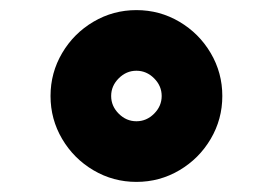

<svg xmlns="http://www.w3.org/2000/svg" viewBox="-20 -790 540 380"><path d="M80 -600Q80 -646 103 -685Q126 -724 165 -747Q204 -770 250 -770Q296 -770 335 -747Q374 -724 397 -685Q420 -646 420 -600Q420 -554 397 -515Q374 -476 335 -453Q296 -430 250 -430Q204 -430 165 -453Q126 -476 103 -515Q80 -554 80 -600ZM300 -600Q300 -620 285 -635Q270 -650 250 -650Q230 -650 215 -635Q200 -620 200 -600Q200 -580 215 -565Q230 -550 250 -550Q270 -550 285 -565Q300 -580 300 -600Z"/></svg>

Font: Gold Bold
Style: Regular
Weight: 400
Designer: jaiki
Version: Version 1.000